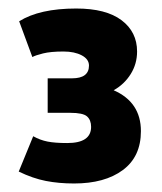

<svg xmlns="http://www.w3.org/2000/svg" viewBox="-20 -796 380 451"><path d="M24 -393 58 -476Q74 -467 91.5 -463.5Q109 -460 138 -460Q194 -460 194 -498Q194 -514 184.5 -522.5Q175 -531 145 -531H92V-612H149Q189 -612 189 -642Q189 -657 172 -666Q155 -675 129 -675Q99 -675 81 -670.5Q63 -666 56 -662L25 -746Q73 -776 159 -776Q229 -776 265.5 -748.5Q302 -721 302 -675Q302 -646 287 -622Q272 -598 247 -584Q311 -556 311 -488Q311 -428 268.5 -396.5Q226 -365 154 -365Q118 -365 87.5 -371Q57 -377 24 -393Z"/></svg>

Font: Georama SemiCondensed ExtraBold
Style: Regular
Weight: 800
Width: 4
Designer: Jean-Baptiste Levee
Foundry: Production Type
Version: Version 1.000